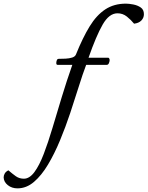

<svg xmlns="http://www.w3.org/2000/svg" viewBox="-231 -755 810 1054"><path d="M242 -399Q223 -349 201.5 -280Q180 -211 154.5 -134.5Q129 -58 98.5 15.5Q68 89 32.5 148.5Q-3 208 -44.5 243.5Q-86 279 -135 279Q-166 279 -188 261.5Q-210 244 -211 219Q-211 208 -205 197.5Q-199 187 -185 180Q-163 199 -144 212.5Q-125 226 -100 226Q-69 226 -42 189.5Q-15 153 9 90.5Q33 28 57 -52.5Q81 -133 108 -222Q135 -311 166 -399H85Q78 -399 78 -409Q78 -417 81 -424.5Q84 -432 91 -432Q109 -432 129 -433Q149 -434 165 -439Q181 -444 186 -456Q223 -548 261 -610Q299 -672 347 -703.5Q395 -735 460 -735Q477 -735 500.5 -730.5Q524 -726 541.5 -714Q559 -702 559 -677Q559 -657 545 -642.5Q531 -628 505 -625Q488 -646 465.5 -664Q443 -682 414 -682Q368 -682 332.5 -620Q297 -558 255 -438H363Q369 -438 371 -426Q371 -418 367 -408.5Q363 -399 355 -399Z"/></svg>

Font: Sedan
Style: Italic
Weight: 400
Italic angle: -13.8°
Designer: Sebastian Salazar
Foundry: Sebastian Salazar
Version: Version 1.100; ttfautohint (v1.8.4.7-5d5b)